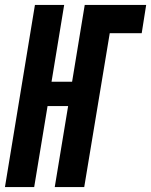

<svg xmlns="http://www.w3.org/2000/svg" viewBox="-39 -755 610 775"><path d="M-19 0 102 -735H220L169 -425H252L303 -735H551L533 -621H404L301 0H182L236 -327H153L99 0Z"/></svg>

Font: Iosevka Term Curly Heavy
Style: Italic
Weight: 900
Italic angle: -9°
Designer: Belleve Invis
Foundry: Belleve Invis
Version: Version 32.3.0